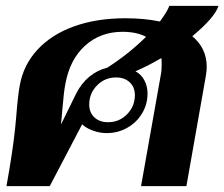

<svg xmlns="http://www.w3.org/2000/svg" viewBox="-20 -632 762 652"><path d="M682 -405Q682 -391 679 -374L613 0H459L527 -383Q529 -393 529 -413Q529 -428 528 -435Q488 -411 440 -390Q460 -379 470.5 -359Q481 -339 481 -314Q481 -278 462.5 -247Q444 -216 412 -198Q380 -180 342 -180Q319 -180 295.5 -188.5Q272 -197 259 -210L149 0H2L12 -58Q29 -159 35 -235Q41 -311 47 -341Q59 -411 107 -463Q155 -515 231.5 -542.5Q308 -570 406 -570Q470 -570 523 -559Q548 -593 555 -612H722Q709 -572 633 -509Q682 -468 682 -405ZM344 -402Q416 -448 476 -507Q444 -524 396 -524Q321 -524 269 -477Q217 -430 202 -347Q197 -323 192 -263L190 -239L187 -209L239 -315Q257 -350 284 -372Q311 -394 344 -402ZM438 -309Q438 -336 420.5 -352.5Q403 -369 374 -369Q336 -369 309.5 -342Q283 -315 283 -277Q283 -250 300.5 -233.5Q318 -217 347 -217Q385 -217 411.5 -244Q438 -271 438 -309Z"/></svg>

Font: Fahkwang
Style: Bold Italic
Weight: 700
Italic angle: -10°
Designer: Suppakit Chalermlarp | Katatrad Co.,Ltd.
Foundry: Cadson Demak Co.,Ltd.
Version: Version 1.000; ttfautohint (v1.6)